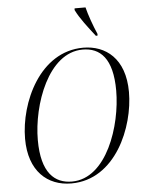

<svg xmlns="http://www.w3.org/2000/svg" viewBox="-62 -993 788 1053"><g transform="rotate(-5 332.0 -466.5)"><path d="M492 -784H501L502 -793C481 -841 459 -903 449 -944H389L388 -935C410 -889 453 -834 492 -784ZM288 11C532 11 646 -269 646 -461C646 -647 539 -725 417 -725C177 -725 56 -453 56 -255C56 -76 157 11 288 11ZM292 1C198 1 125 -60 125 -242C125 -435 223 -715 413 -715C509 -715 577 -653 577 -475C577 -283 484 1 292 1Z"/></g></svg>

Font: Noto Serif Display SemiCondensed Light
Style: Italic
Weight: 300
Width: 4
Italic angle: -12°
Designer: Monotype Design Team
Foundry: Monotype Imaging Inc.
Version: Version 2.009